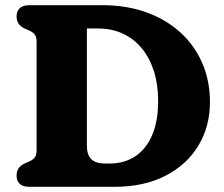

<svg xmlns="http://www.w3.org/2000/svg" viewBox="-20 -720 863 740"><path d="M43.8 -43.2Q43.8 -74.8 74 -89.6L92 -97.4Q105.1 -103 113.1 -112Q121 -121.1 121 -140.6V-559.4Q121 -578.9 113.1 -588Q105.1 -597.1 92 -602.6L74 -610.4Q43.8 -625.2 43.8 -656.8Q43.8 -676.8 56.1 -688.4Q68.4 -700 93.2 -700H374.4Q467.6 -700 543.9 -672.6Q620.2 -645.1 675.1 -595.1Q730.1 -545 759.6 -476.8Q789.2 -408.6 789.2 -326.6Q789.2 -232.8 744.8 -159Q700.4 -85.1 617.8 -42.6Q535.2 0 420.9 0H93.2Q68 0 55.9 -11.6Q43.8 -23.2 43.8 -43.2ZM403.4 -89.8Q458.1 -89.8 500 -116.7Q541.9 -143.7 565.7 -197.5Q589.5 -251.4 589.5 -331.5Q589.5 -393.5 573.5 -444.7Q557.4 -495.8 527.2 -532.9Q497 -570 454.1 -590.1Q411.2 -610.2 357.5 -610.2H314.8V-159.8Q314.8 -122.8 332.1 -106.3Q349.5 -89.8 383.5 -89.8Z"/></svg>

Font: Fraunces SuperSoft
Style: Regular
Weight: 900
Version: Version 1.000;[b76b70a41]